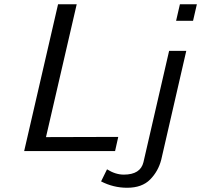

<svg xmlns="http://www.w3.org/2000/svg" viewBox="-20 -712 949 906"><path d="M457 144 485 87Q525 112 564 112Q643 112 657 53L778 -472H859L741 41Q727 96 688.5 135Q650 174 580 174Q515 174 457 144ZM811 -614 829 -692H909L891 -614ZM94 1 254 -692H342L197 -65L538 -66L523 1Z"/></svg>

Font: Coval
Style: Light Italic
Weight: 300
Foundry: Context Ltd
Version: Version 001.000